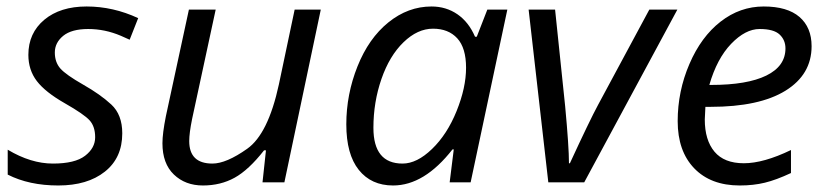

<svg xmlns="http://www.w3.org/2000/svg" viewBox="-20 -565 2565 595"><path d="M67.9 -395Q67.9 -462.4 117.2 -503.7Q166.5 -544.9 248.5 -544.9Q330.6 -544.9 408.2 -508.8L381.8 -441.9L354.5 -454.1Q305.2 -475.1 253.4 -475.1Q201.7 -475.1 175.8 -453.9Q149.9 -432.6 149.9 -402.3Q149.9 -372.1 167.2 -352.5Q184.6 -333 237.8 -302.7Q291 -272.5 325 -241Q358.9 -209.5 358.9 -151.9Q358.9 -75.7 304.9 -33Q251 9.8 160.6 9.8Q70.3 9.8 3.9 -23.9V-101.1Q75.7 -58.1 144 -58.1Q212.4 -58.1 243.7 -82.3Q274.9 -106.4 274.9 -139.6Q274.9 -172.9 257.8 -191.9Q240.7 -210.9 180.7 -245.1Q120.6 -279.3 94.2 -313.7Q67.9 -348.1 67.9 -395Z M566.4 -127.9Q566.4 -58.1 638.2 -58.1Q681.2 -58.1 746.1 -104Q811 -149.9 844.2 -303.2L893.1 -535.2H974.1L861.3 0H793.5L804.2 -99.1H798.3Q750.5 -38.1 707 -14.2Q663.6 9.8 608.9 9.8Q554.2 9.8 518.8 -24.2Q483.4 -58.1 483.4 -121.1Q483.4 -151.4 494.1 -205.1L565.4 -535.2H648.4L575.2 -195.8Q566.4 -152.3 566.4 -127.9Z M1137.2 -168.9Q1137.2 -58.1 1227.5 -58.1Q1272 -58.1 1318.8 -103.3Q1365.7 -148.4 1395 -220.9Q1424.3 -293.5 1424.3 -355Q1424.3 -416.5 1397 -446.3Q1369.6 -476.1 1321.8 -476.1Q1273.9 -476.1 1230.5 -434.1Q1187 -392.1 1162.1 -320.3Q1137.2 -248.5 1137.2 -168.9ZM1317.4 -544.9Q1362.3 -544.9 1397.5 -520.8Q1432.6 -496.6 1452.1 -451.2H1457.5L1490.2 -535.2H1552.2L1438.5 0H1373.5L1386.2 -102.1H1382.3Q1294.9 9.8 1198.2 9.8Q1130.4 9.8 1091.8 -38.6Q1053.2 -86.9 1053.2 -179.7Q1053.2 -272.5 1087.9 -359.4Q1122.6 -446.3 1183.6 -495.6Q1244.6 -544.9 1317.4 -544.9Z M1743.2 -59.1H1746.1Q1808.1 -193.4 1833.5 -240.2L1992.2 -535.2H2079.1L1790.5 0H1679.2L1618.2 -535.2H1700.2L1731.4 -235.8Q1743.2 -109.9 1743.2 -59.1Z M2178.2 -301.8H2184.1Q2295.4 -301.8 2354.7 -330.8Q2414.1 -359.9 2414.1 -415Q2414.1 -440.9 2396 -458Q2377.9 -475.1 2334 -475.1Q2290 -475.1 2245.8 -429.2Q2201.7 -383.3 2178.2 -301.8ZM2431.2 -100.1V-28.8Q2385.3 -7.3 2350.1 1.2Q2314.9 9.8 2272.5 9.8Q2182.6 9.8 2131.3 -43.5Q2080.1 -96.7 2080.1 -189.5Q2080.1 -282.2 2116.5 -366.7Q2152.8 -451.2 2213.1 -498Q2273.4 -544.9 2346.7 -544.9Q2419.9 -544.9 2457.5 -512.5Q2495.1 -480 2495.1 -421.9Q2495.1 -334 2414.1 -283.9Q2333 -233.9 2182.1 -233.9H2166L2164.1 -194.8Q2164.1 -130.9 2194.1 -95Q2224.1 -59.1 2285.2 -59.1Q2346.2 -59.1 2431.2 -100.1Z"/></svg>

Font: OpenSans-Italic
Style: Italic
Weight: 400
Italic angle: -12°
Foundry: Ascender Corporation
Version: Version 1.10